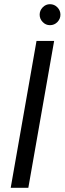

<svg xmlns="http://www.w3.org/2000/svg" viewBox="-20 -895 308 915"><path d="M31 0 154 -700H238L115 0ZM218 -775Q198 -775 183.5 -790Q169 -805 169 -825Q169 -845 183.5 -860Q198 -875 218 -875Q239 -875 253.5 -860Q268 -845 268 -825Q268 -805 253.5 -790Q239 -775 218 -775Z"/></svg>

Font: DM Sans 17pt
Style: Italic
Weight: 400
Italic angle: -10°
Version: Version 4.004;gftools[0.9.30]